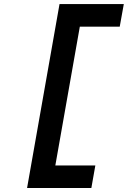

<svg xmlns="http://www.w3.org/2000/svg" viewBox="-20 -818 627 942"><path d="M112.8 104.5H428.2L447.8 -6.3H251.5L371.6 -687H567.4L587.4 -797.9H272Z"/></svg>

Font: Cascadia Code SemiBold
Style: Italic
Weight: 600
Italic angle: -10°
Monospace: yes
Designer: Aaron Bell
Foundry: Saja Typeworks
Version: Version 2404.023